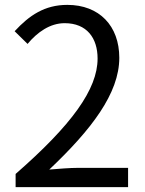

<svg xmlns="http://www.w3.org/2000/svg" viewBox="-20 -767 595 787"><path d="M44 0H505V-79H302C265 -79 220 -75 182 -72C354 -235 469 -384 469 -530C469 -661 387 -747 256 -747C163 -747 100 -704 40 -639L93 -587C133 -635 185 -672 245 -672C336 -672 380 -611 380 -527C380 -401 274 -255 44 -54Z"/></svg>

Font: Noto Sans CJK JP Regular
Style: Regular
Weight: 400
Designer: Ryoko NISHIZUKA (kana & ideographs); Paul D. Hunt (Latin, Greek & Cyrillic); Wenlong ZHANG (bopomofo); Sandoll Communica
Foundry: Adobe Systems Incorporated
Version: Version 1.001;PS 1.001;hotconv 1.0.78;makeotf.lib2.5.61930